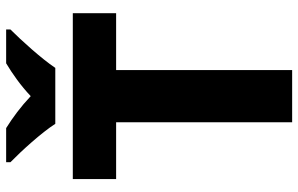

<svg xmlns="http://www.w3.org/2000/svg" viewBox="-193 -778 971 625"><g transform="rotate(-90 292.5 -465.5)"><path d="M202 -771H384C414 -816 474 -882 509 -917V-931H399C364 -910 327 -884 292 -851C257 -884 223 -909 188 -931H77V-917C114 -881 173 -816 202 -771ZM377 0V-573H562V-714H22V-573H207V0Z"/></g></svg>

Font: Noto Sans Arabic ExtBd
Style: Regular
Weight: 800
Designer: Monotype Design Team, Nadine Chahine, Nizar Qandah and Khaled Hosny
Foundry: Monotype Imaging Inc.
Version: Version 2.012